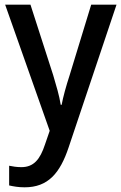

<svg xmlns="http://www.w3.org/2000/svg" viewBox="-20 -559 518 819"><path d="M2 -539 192 -1 172 57C151 121 124 154 71 154C52 154 33 151 19 148V232C37 236 58 240 85 240C185 240 236 180 273 69L477 -539H369L277 -238C262 -192 249 -145 243 -112H239C233 -151 220 -194 207 -238L110 -539Z"/></svg>

Font: Noto Sans Khmer UI SemiCondensed Medium
Style: Regular
Weight: 500
Width: 4
Designer: Danh Hong and the Monotype Design Team
Foundry: Monotype Imaging Inc.
Version: Version 2.002